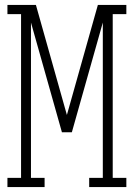

<svg xmlns="http://www.w3.org/2000/svg" viewBox="-20 -755 540 775"><path d="M10 0V-37H65V-698H10V-735H125L250 -291L375 -735H490V-698H435V-37H490V0H340V-37H395V-664L270 -221H230L105 -664V-37H160V0Z"/></svg>

Font: Iosevka Curly Slab Extralight
Style: Regular
Weight: 200
Monospace: yes
Designer: Belleve Invis
Foundry: Belleve Invis
Version: Version 22.1.2; ttfautohint (v1.8.4)